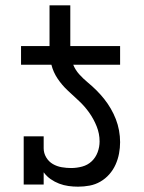

<svg xmlns="http://www.w3.org/2000/svg" viewBox="-20 -693 540 721"><path d="M273 8Q255 8 237 5.5Q219 3 202 -3.5Q185 -10 170 -20.5Q155 -31 144 -46V0H69V-181H144V-136Q144 -118 153.5 -102Q163 -86 178.5 -77Q194 -68 212 -65Q230 -62 247 -62Q268 -62 288.5 -67.5Q309 -73 324 -87Q339 -101 346.5 -121Q354 -141 354 -162Q354 -191 343 -218.5Q332 -246 315 -270Q298 -294 277 -313.5Q256 -333 234.5 -353Q213 -373 196.5 -397.5Q180 -422 173 -450H59V-520H166V-673H244V-520H431V-450H255Q263 -430 278 -413.5Q293 -397 310 -383Q327 -369 342.5 -353.5Q358 -338 371.5 -321Q385 -304 396 -285Q407 -266 415 -245.5Q423 -225 427 -203Q431 -181 431 -159Q431 -138 427 -116.5Q423 -95 414 -75Q405 -55 390.5 -38.5Q376 -22 357 -11Q338 0 316.5 4Q295 8 273 8Z"/></svg>

Font: Iosevka Gothic
Style: Regular
Weight: 400
Monospace: yes
Designer: Belleve Invis
Foundry: Belleve Invis
Version: Version 15.5.1; ttfautohint (v1.8.4)